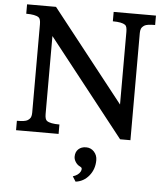

<svg xmlns="http://www.w3.org/2000/svg" viewBox="-64 -788 967 1113"><g transform="rotate(5 420.0 -232.0)"><path d="M47.9 0ZM47.9 -54.7Q95.7 -54.7 109.9 -64Q124 -73.2 128.2 -83.7Q132.3 -94.2 132.3 -108.9V-623.5Q132.3 -655.3 120.6 -663.6Q101.1 -677.7 47.9 -677.7V-732.4H216.3L635.3 -200.7V-623.5Q635.3 -655.8 624 -663.6Q604.5 -677.7 551.8 -677.7V-732.4H797.9V-677.7Q750 -677.7 735.8 -668.5Q721.7 -659.2 717.5 -648.7Q713.4 -638.2 713.4 -623.5V0H653.3L210.4 -562V-108.9Q210.4 -77.1 222.2 -68.8Q241.7 -54.7 295.4 -54.7V0H47.9ZM399.4 123.5Q399.4 95.7 416.5 79.6Q433.6 63.5 461.4 63.5Q489.3 63.5 507.8 83.7Q526.4 104 526.4 132.8Q526.4 185.1 495.6 223.1Q464.8 261.2 417.5 267.1L398.9 237.8Q431.6 227.1 442.4 206.1Q453.1 185.1 436.8 178Q420.4 170.9 409.9 155Q399.4 139.2 399.4 123.5Z"/></g></svg>

Font: Arbutus Slab
Style: Regular
Weight: 400
Version: Version 1.002; ttfautohint (v0.92) -l 10 -r 16 -G 200 -x 7 -